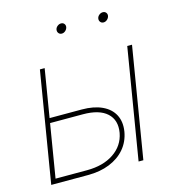

<svg xmlns="http://www.w3.org/2000/svg" viewBox="-105 -788 791 876"><g transform="rotate(-15 290.5 -350.0)"><path d="M90.8 -296.4H252.4Q309.6 -296.4 348.4 -278.3Q387.2 -260.3 404.5 -227.1Q421.9 -193.8 414.6 -148.4Q406.7 -102.5 378.4 -69.3Q350.1 -36.1 305.4 -18.1Q260.7 0 203.1 0H29.3L115.7 -522.5H138.2L55.7 -22.5H204.1Q280.8 -22.5 331.1 -56.4Q381.3 -90.3 392.1 -148.4Q402.3 -207 365.7 -240.5Q329.1 -273.9 252 -273.9H87.4ZM441.9 0 528.3 -522.5H550.8L464.4 0ZM452.1 -654.3Q442.9 -654.3 437.3 -661.1Q431.6 -668 433.1 -677.7Q434.6 -687 442.6 -693.6Q450.7 -700.2 460 -700.2Q469.7 -700.2 475.1 -693.6Q480.5 -687 479 -677.7Q477.1 -668 469.2 -661.1Q461.4 -654.3 452.1 -654.3ZM254.9 -654.3Q245.6 -654.3 240 -661.1Q234.4 -668 235.8 -677.7Q237.3 -687 245.4 -693.6Q253.4 -700.2 262.7 -700.2Q272.5 -700.2 277.8 -693.6Q283.2 -687 281.7 -677.7Q279.8 -668 272 -661.1Q264.2 -654.3 254.9 -654.3Z"/></g></svg>

Font: Inter 28pt Thin
Style: Italic
Weight: 250
Italic angle: -9.3988°
Designer: Rasmus Andersson
Foundry: rsms
Version: Version 4.001;git-66647c0bb